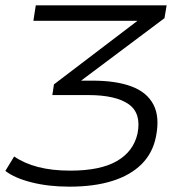

<svg xmlns="http://www.w3.org/2000/svg" viewBox="-44 -509 687 719"><path d="M216 190Q138 190 74.5 174Q11 158 -24 131L9 77Q47 103 99 116.5Q151 130 219 130Q332 130 394 94Q456 58 471 -9Q486 -85 437.5 -119Q389 -153 286 -153H152L158 -193L497 -451L493 -431H81L90 -489H580L572 -441L237 -190L233 -207H302Q390 -207 448 -185.5Q506 -164 530.5 -117.5Q555 -71 540 3Q528 64 486.5 105.5Q445 147 377 168.5Q309 190 216 190Z"/></svg>

Font: Nunito Sans 10pt Expanded Light
Style: Italic
Weight: 300
Width: 7
Italic angle: -9°
Designer: Vernon Adams
Foundry: Vernon Adams
Version: Version 3.101;gftools[0.9.27]